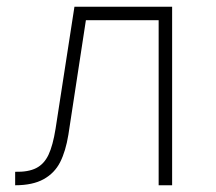

<svg xmlns="http://www.w3.org/2000/svg" viewBox="-20 -550 640 570"><path d="M145 -168 201 -530H491V0H451V-490H235L183 -150Q175 -101 158.5 -68.5Q142 -36 109.5 -18Q77 0 25 0V-40Q64 -39 87.5 -51Q111 -63 124 -90.5Q137 -118 145 -168Z"/></svg>

Font: Fliege Mono Thin
Style: Regular
Weight: 100
Version: Version 0.020;Glyphs 3.3 (3306)